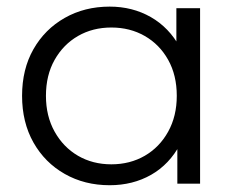

<svg xmlns="http://www.w3.org/2000/svg" viewBox="-20 -550 718 575"><path d="M308.4 4.7Q233.4 4.7 173.9 -29.1Q114.3 -62.9 80.2 -123.2Q46.1 -183.6 46.1 -263Q46.1 -342.8 80.2 -402.7Q114.3 -462.6 173.9 -496.4Q233.4 -530.2 308.4 -530.2Q376.6 -530.2 431.4 -499Q486.3 -467.7 518.8 -408.4Q551.3 -349 551.3 -263Q551.3 -177.9 519.4 -117.8Q487.4 -57.8 432.6 -26.5Q377.7 4.7 308.4 4.7ZM313.5 -57.9Q369.3 -57.9 413.6 -83.5Q457.9 -109.2 483.6 -155.7Q509.4 -202.2 509.4 -263Q509.4 -324.8 483.6 -370.8Q457.9 -416.8 413.6 -442.2Q369.3 -467.6 313.5 -467.6Q257.7 -467.6 213.6 -442.2Q169.6 -416.8 143.6 -370.8Q117.6 -324.8 117.6 -263Q117.6 -202.2 143.6 -155.7Q169.6 -109.2 213.6 -83.5Q257.7 -57.9 313.5 -57.9ZM511.1 0V-158.3L518.2 -264L508.2 -369.7V-525.5H579.2V0Z"/></svg>

Font: Montserrat Alternates Thin
Style: Regular
Weight: 100
Designer: Julieta Ulanovsky
Foundry: Julieta Ulanovsky
Version: Version 9.000